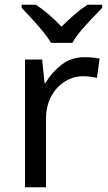

<svg xmlns="http://www.w3.org/2000/svg" viewBox="-20 -786 453 806"><path d="M335 -546Q350 -546 367.5 -544.5Q385 -543 398 -540L387 -459Q374 -462 358.5 -464Q343 -466 329 -466Q288 -466 252 -443.5Q216 -421 194.5 -380.5Q173 -340 173 -286V0H85V-536H157L167 -438H171Q197 -482 238 -514Q279 -546 335 -546ZM194 -606Q181 -629 159 -655.5Q137 -682 113 -708Q89 -734 71 -753V-766H131Q157 -749 185 -725Q213 -701 238 -674Q265 -701 293 -725Q321 -749 347 -766H409V-753Q390 -734 365.5 -708Q341 -682 318.5 -655.5Q296 -629 284 -606Z"/></svg>

Font: Noto Sans Old Turkic
Style: Regular
Weight: 400
Designer: Monotype Design Team
Foundry: Monotype Imaging Inc.
Version: Version 2.003; ttfautohint (v1.8.4.7-5d5b)